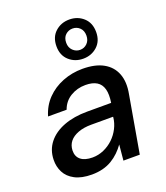

<svg xmlns="http://www.w3.org/2000/svg" viewBox="-143 -872 851 982"><g transform="rotate(-20 282.5 -380.5)"><path d="M188 12Q132 12 96 -7Q60 -26 44 -57.5Q28 -89 29 -126Q30 -179 61 -218Q92 -257 147 -278Q202 -299 275 -299H405Q412 -344 404 -373Q396 -402 373 -416Q350 -430 312 -430Q267 -430 230.5 -408Q194 -386 179 -344H78Q94 -398 130.5 -435.5Q167 -473 218 -493Q269 -513 326 -513Q395 -513 439 -488.5Q483 -464 500.5 -418.5Q518 -373 506 -310L452 0H363L371 -85Q357 -65 338.5 -47Q320 -29 297.5 -15.5Q275 -2 247.5 5Q220 12 188 12ZM221 -69Q253 -69 282.5 -82Q312 -95 335 -117Q358 -139 372.5 -167.5Q387 -196 390 -226V-229H271Q230 -229 199.5 -217.5Q169 -206 153 -186Q137 -166 136 -138Q135 -105 157 -87Q179 -69 221 -69ZM349 -560Q304 -560 272.5 -588.5Q241 -617 241 -666Q241 -716 272.5 -744.5Q304 -773 349 -773Q394 -773 425.5 -744.5Q457 -716 457 -666Q457 -617 425.5 -588.5Q394 -560 349 -560ZM349 -608Q372 -608 388 -624Q404 -640 404 -666Q404 -693 388 -708.5Q372 -724 349 -724Q327 -724 310.5 -709Q294 -694 294 -666Q294 -640 310.5 -624Q327 -608 349 -608Z"/></g></svg>

Font: DM Sans 17pt Medium
Style: Italic
Weight: 500
Italic angle: -10°
Version: Version 4.004;gftools[0.9.30]